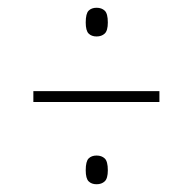

<svg xmlns="http://www.w3.org/2000/svg" viewBox="-20 -607 465 495"><path d="M229 -513Q216 -513 208.5 -520.5Q201 -528 201 -549Q201 -572 208.5 -579.5Q216 -587 229 -587Q242 -587 250 -579.5Q258 -572 258 -549Q258 -528 250 -520.5Q242 -513 229 -513ZM66 -344V-372H391V-344ZM229 -132Q216 -132 208.5 -139.5Q201 -147 201 -168Q201 -191 208.5 -198.5Q216 -206 229 -206Q242 -206 250 -198.5Q258 -191 258 -168Q258 -147 250 -139.5Q242 -132 229 -132Z"/></svg>

Font: Noto Serif Tamil ExtraCondensed Thin
Style: Italic
Weight: 100
Width: 2
Italic angle: -12°
Designer: Indian Type Foundry, Tom Grace, and the Monotype Design Team
Foundry: Monotype Imaging Inc.
Version: Version 2.003; ttfautohint (v1.8.4.7-5d5b)